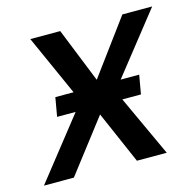

<svg xmlns="http://www.w3.org/2000/svg" viewBox="-94 -634 738 722"><g transform="rotate(-15 274.5 -272.5)"><path d="M200.6 -545.5H84.2L189.6 -310.4H118.6L105.8 -236.9H177.9L-8.9 0H107.6L264.2 -203.8L353 0H469.1L359.7 -236.9H432.2L445 -310.4H372.9L558.6 -545.5H442.5L285.9 -333.1Z"/></g></svg>

Font: Magic Ui Pro Medium
Style: Italic
Weight: 500
Italic angle: -9.39999°
Designer: Stefan Endress, Andreas Faust
Version: Version 1.000;FEAKit 1.0